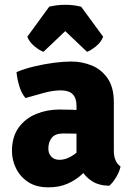

<svg xmlns="http://www.w3.org/2000/svg" viewBox="-20 -768 553 802"><path d="M30 -136.5Q30 -197 58 -235.2Q86 -273.5 131.2 -292Q176.5 -310.5 228 -310.5Q250.5 -310.5 284.8 -309.5Q319 -308.5 346.5 -303V-204Q325 -209 294.8 -209.8Q264.5 -210.5 244.5 -210.5Q211 -210.5 196.5 -192.8Q182 -175 182 -147Q182 -127 194.2 -113.8Q206.5 -100.5 228 -100.5Q258 -100.5 289 -122Q320 -143.5 341.5 -181L363.5 -82Q344 -59 319 -36.8Q294 -14.5 260.5 0Q227 14.5 182 14.5Q130.5 14.5 96.8 -8.2Q63 -31 46.5 -65.8Q30 -100.5 30 -136.5ZM483.5 -72.5Q479.5 -51.5 465 -27.5Q450.5 -3.5 436 8Q392 7 363.2 -12Q334.5 -31 319.2 -58.8Q304 -86.5 299.5 -113V-327Q299.5 -358 283.8 -374.2Q268 -390.5 234 -390.5Q202 -390.5 164 -380.2Q126 -370 86.5 -358.5Q70 -377.5 60.8 -407.8Q51.5 -438 49 -467Q83 -481 124 -490.8Q165 -500.5 205.5 -505.8Q246 -511 278 -511Q322 -511 362.5 -494.8Q403 -478.5 429.2 -441.2Q455.5 -404 455.5 -340.5V-137Q455.5 -115.5 462.5 -99Q469.5 -82.5 483.5 -72.5ZM319 -740 411 -614.5Q401.5 -591 380.2 -574Q359 -557 343.5 -551.5L252.5 -638L161.5 -551.5Q146 -557 124.8 -574Q103.5 -591 94 -614.5L185.5 -740Q199.5 -743.5 216.8 -745.8Q234 -748 252.5 -748Q271 -748 288.2 -745.8Q305.5 -743.5 319 -740Z"/></svg>

Font: Signika Light
Style: Bold
Weight: 700
Version: Version 2.003;gftools[0.9.32]